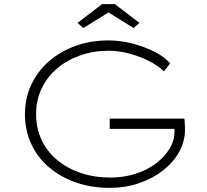

<svg xmlns="http://www.w3.org/2000/svg" viewBox="-20 -901 1004 931"><path d="M511 10Q424 10 349 -16Q274 -42 218.5 -89Q163 -136 132 -202Q101 -268 101 -348Q101 -425 131.5 -490Q162 -555 216.5 -603Q271 -651 345 -678Q419 -705 505 -705Q566 -705 624 -689.5Q682 -674 730 -649.5Q778 -625 805 -594L775 -555Q745 -584 701 -606Q657 -628 606.5 -641.5Q556 -655 507 -655Q433 -655 368 -632Q303 -609 255.5 -568Q208 -527 181.5 -471Q155 -415 155 -348Q155 -279 182 -222Q209 -165 258 -124.5Q307 -84 372.5 -62Q438 -40 515 -40Q579 -40 636 -58Q693 -76 735.5 -108Q778 -140 802.5 -180.5Q827 -221 826 -264L827 -306L846 -276H512V-326H874Q875 -321 875.5 -311.5Q876 -302 876.5 -291Q877 -280 877 -273Q877 -216 849 -165Q821 -114 770.5 -74.5Q720 -35 653.5 -12.5Q587 10 511 10ZM384 -765 356 -790 475 -881H537L656 -790L628 -765L491 -850H521Z"/></svg>

Font: Lexend Mega ExtraLight
Style: Regular
Weight: 250
Version: Version 1.007